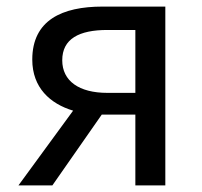

<svg xmlns="http://www.w3.org/2000/svg" viewBox="-20 -563 614 583"><path d="M391 0H482V-543H291C169 -543 78 -502 78 -382C78 -297 132 -248 202 -227L36 0H139L289 -215H291H391ZM306 -281C220 -281 169 -317 169 -380C169 -445 220 -472 306 -472H391V-281Z"/></svg>

Font: Microsoft YaHei
Style: Regular
Weight: 400
Designer: Ryoko NISHIZUKA 西塚涼子 (kana, bopomofo & ideographs); Paul D. Hunt (Latin, Greek & Cyrillic); Sandoll Communications 산돌커뮤니
Foundry: Adobe
Version: Version 2.001;hotconv 1.0.111;makeotfexe 2.5.65597